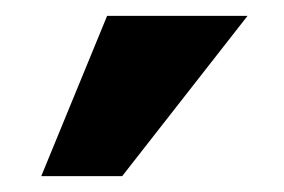

<svg xmlns="http://www.w3.org/2000/svg" viewBox="-20 -819 358 242"><path d="M134 -597H32L115 -799H292Z"/></svg>

Font: Repo
Style: Bold
Weight: 700
Designer: Stefan Peev
Foundry: Context Ltd
Version: Version 001.000